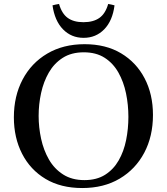

<svg xmlns="http://www.w3.org/2000/svg" viewBox="-20 -934 842 969"><path d="M752 -354Q752 -246 708 -163Q664 -80 584 -32.5Q504 15 395 15Q287 15 210 -31Q133 -77 91.5 -158Q50 -239 50 -342Q50 -449 94 -532.5Q138 -616 218.5 -663.5Q299 -711 407 -711Q514 -711 591 -665Q668 -619 710 -538.5Q752 -458 752 -354ZM628 -344Q628 -405 616 -463Q604 -521 577.5 -568Q551 -615 508 -642.5Q465 -670 403 -670Q340 -670 296.5 -642Q253 -614 226.5 -568Q200 -522 187.5 -465Q175 -408 175 -349Q175 -291 187.5 -233.5Q200 -176 227 -129Q254 -82 298.5 -53.5Q343 -25 406 -25Q468 -25 510.5 -52Q553 -79 579 -124.5Q605 -170 616.5 -227Q628 -284 628 -344ZM278 -914Q292 -865 322 -843.5Q352 -822 401 -822Q451 -822 481.5 -843.5Q512 -865 526 -914Q534 -913 542 -911Q550 -909 558 -907Q548 -829 506 -786Q464 -743 402 -743Q340 -743 298 -786Q256 -829 245 -907Q259 -911 278 -914Z"/></svg>

Font: Tiro Devanagari Sanskrit
Style: Regular
Weight: 400
Designer: Devanagari: John Hudson & Fiona Ross. Latin: John Hudson.
Foundry: Tiro Typeworks Ltd.
Version: Version 1.52